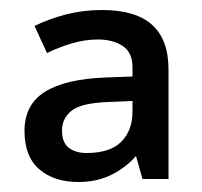

<svg xmlns="http://www.w3.org/2000/svg" viewBox="-20 -742 405 384"><path d="M184 -722Q251 -722 284 -692.5Q317 -663 317 -603V-384H265L252 -430Q232 -407 203 -392.5Q174 -378 137 -378Q88 -378 58.5 -403.5Q29 -429 29 -480Q29 -533 70 -558.5Q111 -584 191 -587L245 -589V-607Q245 -637 225.5 -650Q206 -663 176 -663Q150 -663 124.5 -655.5Q99 -648 74 -636L49 -690Q77 -704 111.5 -713Q146 -722 184 -722ZM197 -538Q142 -536 123 -520.5Q104 -505 104 -481Q104 -457 117.5 -446.5Q131 -436 153 -436Q200 -436 222.5 -458.5Q245 -481 245 -519V-540Z"/></svg>

Font: Noto Sans Tangsa Medium
Style: Regular
Weight: 500
Version: Version 1.504